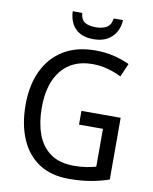

<svg xmlns="http://www.w3.org/2000/svg" viewBox="-99 -992 858 1075"><g transform="rotate(10 330.5 -454.0)"><path d="M371 -377H594V-26Q541 -8 486.5 1Q432 10 367 10Q264 10 195.5 -36Q127 -82 92 -164.5Q57 -247 57 -358Q57 -467 95.5 -549.5Q134 -632 208.5 -678Q283 -724 390 -724Q445 -724 494 -712.5Q543 -701 585 -681L552 -605Q516 -623 474 -634.5Q432 -646 388 -646Q274 -646 211.5 -570Q149 -494 149 -357Q149 -273 172.5 -207.5Q196 -142 247.5 -104.5Q299 -67 383 -67Q423 -67 452.5 -72Q482 -77 507 -84V-299H371ZM512 -918Q509 -858 471 -821Q433 -784 367 -784Q300 -784 264.5 -819.5Q229 -855 226 -918H280Q284 -879 306.5 -865.5Q329 -852 369 -852Q405 -852 429.5 -866Q454 -880 459 -918Z"/></g></svg>

Font: Noto Sans Khmer SemiCondensed
Style: Regular
Weight: 400
Width: 4
Designer: Danh Hong and the Monotype Design Team
Foundry: Monotype Imaging Inc.
Version: Version 2.004; ttfautohint (v1.8.4.7-5d5b)